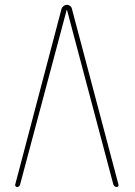

<svg xmlns="http://www.w3.org/2000/svg" viewBox="-20 -750 540 770"><path d="M47.9 0Q44.9 0 42.5 -2.9Q40 -5.9 41 -9.8L226.6 -713.9Q228.5 -720.7 234.9 -725.6Q241.2 -730.5 248.5 -730.5Q255.9 -730.5 261.7 -725.6Q267.6 -720.7 268.6 -713.9L455.1 -9.8Q456.1 -5.9 454.1 -2.9Q452.1 0 448.2 0Q439.5 0 434.6 -9.8L249 -709Q249 -710 248 -710Q247.1 -710 247.1 -709L60.5 -9.8Q57.6 0 47.9 0Z"/></svg>

Font: Rounded-X Mgen+ 1m thin
Style: Regular
Weight: 100
Designer: [Source Han Sans]
Ryoko NISHIZUKA  (kana & ideographs); Paul D. Hunt (Latin, Greek & Cyrillic); Wenlong ZHANG  (bopomofo
Version: Version 1.059.20150602